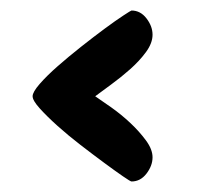

<svg xmlns="http://www.w3.org/2000/svg" viewBox="-20 -377 392 365"><path d="M42 -194Q42 -202 55.5 -217.5Q69 -233 89.5 -251Q110 -269 134 -288Q158 -307 179 -322.5Q200 -338 214.5 -347.5Q229 -357 230 -357Q247 -357 258.5 -342Q270 -327 270 -311Q270 -295 257.5 -278Q245 -261 227.5 -245.5Q210 -230 191.5 -216.5Q173 -203 161 -194Q173 -186 192 -172.5Q211 -159 228 -143Q245 -127 257.5 -110Q270 -93 270 -78Q270 -62 258.5 -47Q247 -32 230 -32Q228 -32 213.5 -42Q199 -52 178 -67.5Q157 -83 133 -101.5Q109 -120 89 -138Q69 -156 55.5 -171Q42 -186 42 -194Z"/></svg>

Font: CAT Altenglisch
Style: Regular
Weight: 400
Designer: Peter Wiegel
Foundry: Peter Wiegel, CAT Fonts
Version: Version 1.000